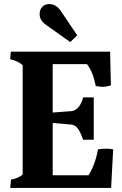

<svg xmlns="http://www.w3.org/2000/svg" viewBox="-20 -920 599 940"><path d="M91 -66V-601Q67 -622 30 -630L33 -667H519L523 -502Q500 -495 481 -495Q471 -495 449 -499Q441 -537 431 -561.5Q421 -586 406 -606H238V-369L331 -376Q349 -378 364.5 -396Q380 -414 387 -443H439V-236H387Q373 -276 360 -292Q347 -308 330 -310L238 -318V-62H413Q445 -110 460 -189Q481 -192 501 -192Q518 -192 534 -189L524 0H30L34 -41Q50 -43 67 -50.5Q84 -58 91 -66ZM174 -850Q174 -873 187 -886.5Q200 -900 221 -900Q255 -900 278 -866L358 -747L324 -714L207 -797Q174 -820 174 -850Z"/></svg>

Font: Caladea
Style: Bold
Weight: 700
Designer: Carolina Giovagnoli and Andres Torresi
Foundry: Carolina Giovagnoli & Andres Torresi
Version: Version 1.001